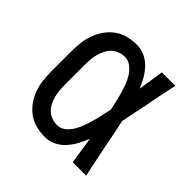

<svg xmlns="http://www.w3.org/2000/svg" viewBox="-145 -655 789 789"><g transform="rotate(45 250.0 -260.0)"><path d="M220 8Q195 8 169.5 2Q144 -4 123 -19Q102 -34 87 -55Q72 -76 63 -100Q54 -124 51 -149Q48 -174 48 -200V-320Q48 -346 51 -371Q54 -396 63 -420Q72 -444 87 -465Q102 -486 123 -501Q144 -516 169.5 -522Q195 -528 220 -528Q244 -528 266.5 -517.5Q289 -507 305.5 -489.5Q322 -472 334 -451Q346 -430 355 -408Q359 -436 363.5 -464Q368 -492 372 -520H450Q442 -483 434.5 -445.5Q427 -408 420 -370L419 -367Q414 -341 408.5 -315Q403 -289 398 -263Q404 -236 409.5 -208Q415 -180 421 -152V-150Q429 -112 436.5 -74.5Q444 -37 452 0H374Q370 -29 365 -58.5Q360 -88 356 -118Q347 -95 335 -73Q323 -51 306.5 -32.5Q290 -14 267.5 -3Q245 8 220 8ZM220 -62Q241 -62 257.5 -75.5Q274 -89 284 -107Q294 -125 301 -144.5Q308 -164 313.5 -183.5Q319 -203 323.5 -223.5Q328 -244 332 -264Q328 -283 323.5 -302.5Q319 -322 313.5 -341.5Q308 -361 301 -379.5Q294 -398 283.5 -415Q273 -432 256.5 -445Q240 -458 220 -458Q205 -458 189.5 -452.5Q174 -447 163 -436.5Q152 -426 144.5 -411.5Q137 -397 133 -382Q129 -367 127.5 -351.5Q126 -336 126 -320V-200Q126 -184 127.5 -168.5Q129 -153 133 -138Q137 -123 144.5 -108.5Q152 -94 163 -83.5Q174 -73 189.5 -67.5Q205 -62 220 -62Z"/></g></svg>

Font: Iosevka Term
Style: Regular
Weight: 400
Monospace: yes
Designer: Belleve Invis
Foundry: Belleve Invis
Version: Version 30.0.1